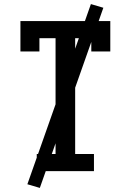

<svg xmlns="http://www.w3.org/2000/svg" viewBox="-20 -838 640 940"><path d="M160 0V-84H252V-651H173V-586H80V-735H520V-586H427V-651H348V-84H440V0ZM175 82 114 64 425 -818 486 -800Z"/></svg>

Font: Iosevka Slab Medium Extended
Style: Regular
Weight: 500
Width: 7
Monospace: yes
Designer: Belleve Invis
Foundry: Belleve Invis
Version: Version 11.1.1; ttfautohint (v1.8.3)